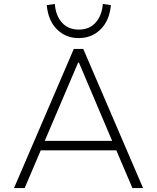

<svg xmlns="http://www.w3.org/2000/svg" viewBox="-20 -953 796 973"><path d="M51 0 354 -705H402L705 0H651L564 -204L597 -191H161L192 -204L105 0ZM376 -636 202 -228 178 -239H580L553 -228L380 -636ZM379 -760Q313 -760 268.5 -804.5Q224 -849 217 -927L258 -933Q262 -874 294 -838.5Q326 -803 379 -803Q434 -803 465.5 -839.5Q497 -876 501 -933L542 -927Q535 -849 490 -804.5Q445 -760 379 -760Z"/></svg>

Font: Nunito Sans 7pt ExtraLight
Style: Regular
Weight: 250
Designer: Vernon Adams
Foundry: Vernon Adams
Version: Version 3.101;gftools[0.9.27]